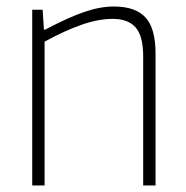

<svg xmlns="http://www.w3.org/2000/svg" viewBox="-20 -570 573 590"><path d="M79 -540H111L115 -479H119Q189 -516 238 -533Q287 -550 330 -550Q396 -550 427 -516.5Q458 -483 458 -405V0H420V-396Q420 -459 397 -485.5Q374 -512 326 -512Q282 -512 229.5 -493.5Q177 -475 117 -442V0H79Z"/></svg>

Font: Encode Sans Narrow
Style: Thin
Weight: 250
Designer: Pablo Impallari, Andres Torresi
Foundry: Pablo Impallari, Andres Torresi
Version: Version 1.000; ttfautohint (v1.00) -l 8 -r 50 -G 200 -x 14 -